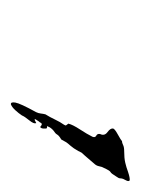

<svg xmlns="http://www.w3.org/2000/svg" viewBox="27 -759 257 351"><g transform="rotate(90 155.5 -583.5)"><path d="M171 -475Q166 -474 167.5 -483Q169 -492 185 -521Q187 -525 187.5 -529.5Q188 -534 189 -538Q194 -546 198.5 -555.5Q203 -565 208 -572Q210 -575 209 -576Q208 -577 206 -580Q208 -588 216.5 -601Q225 -614 230 -624Q232 -629 228 -631Q224 -633 225 -638Q229 -646 221.5 -651.5Q214 -657 215 -662Q216 -665 226 -670.5Q236 -676 238 -678Q241 -678 245 -680Q249 -682 256 -682Q269 -682 277.5 -684Q286 -686 294 -689Q306 -693 310 -692Q312 -690 310 -686Q308 -682 307 -680Q306 -677 306 -674.5Q306 -672 303 -668Q297 -658 294.5 -657Q292 -656 287 -645Q285 -642 284 -636.5Q283 -631 279 -627L267 -613Q266 -612 263.5 -609Q261 -606 259 -604Q258 -602 258 -602Q258 -602 256 -598Q251 -589 246.5 -584Q242 -579 240 -576Q240 -576 235 -567Q228 -563 226 -559.5Q224 -556 219 -553Q213 -548 211 -542Q209 -541 212 -541Q215 -541 215 -539Q215 -539 215 -535Q215 -531 213 -529Q212 -528 210 -530Q208 -532 206 -531Q205 -531 204.5 -529.5Q204 -528 202 -526Q197 -519 198 -518.5Q199 -518 202.5 -520Q206 -522 205 -521Q207 -517 200 -508.5Q193 -500 191 -495Q187 -489 181.5 -483Q176 -477 171 -475Z"/></g></svg>

Font: Water Brush
Style: Regular
Weight: 400
Designer: Robert E. Leuschke
Foundry: Robert E. Leuschke
Version: Version 1.010; ttfautohint (v1.8.4.7-5d5b)